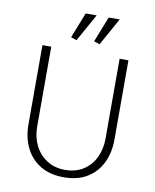

<svg xmlns="http://www.w3.org/2000/svg" viewBox="-97 -965 851 1051"><g transform="rotate(10 329.0 -440.0)"><path d="M139 -680H90V-239Q90 -167 118 -110Q146 -53 199.5 -20.5Q253 12 329 12Q407 12 460 -20.5Q513 -53 540.5 -110Q568 -167 568 -239V-680H519V-236Q519 -178 496.5 -131Q474 -84 431.5 -56.5Q389 -29 329 -29Q272 -29 229 -56.5Q186 -84 162.5 -131Q139 -178 139 -236ZM269 -739 354 -892H293L237 -750ZM397 -739 482 -892H421L365 -750Z"/></g></svg>

Font: Catamaran Thin
Style: Regular
Weight: 100
Designer: Pria Ravichandran
Version: Version 2.000